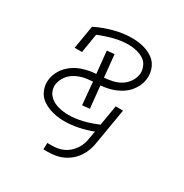

<svg xmlns="http://www.w3.org/2000/svg" viewBox="-165 -658 930 971"><g transform="rotate(30 300.0 -172.0)"><path d="M222 184 223 146H249Q266 146 283 143Q300 140 316.5 132.5Q333 125 347 112.5Q361 100 371 85Q381 70 387 53.5Q393 37 395 20L403 -24Q363 -9 322 -0.5Q281 8 241 8Q218 8 196 4.5Q174 1 153.5 -6.5Q133 -14 115 -26Q97 -38 85.5 -56Q74 -74 69.5 -96Q65 -118 69 -141Q73 -162 83 -181.5Q93 -201 108 -217Q123 -233 142 -245Q161 -257 181.5 -264Q202 -271 222.5 -275Q243 -279 263 -280L250 -409L293 -413L306 -283Q329 -285 353 -290Q377 -295 398.5 -307.5Q420 -320 435 -340.5Q450 -361 454 -384Q457 -401 453.5 -416.5Q450 -432 442 -445Q434 -458 421 -466.5Q408 -475 393.5 -480Q379 -485 363 -487.5Q347 -490 330 -490Q289 -490 246.5 -479Q204 -468 163 -451L145 -340H102L125 -476Q174 -500 226.5 -514Q279 -528 331 -528Q354 -528 375.5 -524.5Q397 -521 417 -513.5Q437 -506 454 -493.5Q471 -481 481.5 -463Q492 -445 496 -423.5Q500 -402 496 -379Q493 -359 483.5 -340Q474 -321 460 -305Q446 -289 428 -277.5Q410 -266 390 -258Q370 -250 350 -246Q330 -242 310 -240L323 -111L280 -107L268 -238Q252 -237 235.5 -235Q219 -233 203 -228Q187 -223 171.5 -215Q156 -207 143.5 -195Q131 -183 122.5 -167.5Q114 -152 111 -136Q108 -119 112 -103Q116 -87 125.5 -74.5Q135 -62 148 -53.5Q161 -45 177 -40Q193 -35 209.5 -32.5Q226 -30 243 -30Q284 -30 326.5 -40.5Q369 -51 410 -69L430 -187H473L438 20Q435 42 427.5 63.5Q420 85 407 105Q394 125 376 140.5Q358 156 337 166Q316 176 293 180Q270 184 248 184Z"/></g></svg>

Font: Iosevka Etoile Extralight
Style: Italic
Weight: 200
Italic angle: -9°
Designer: Belleve Invis
Foundry: Belleve Invis
Version: Version 22.1.2; ttfautohint (v1.8.4)